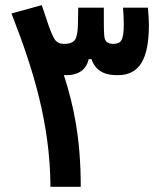

<svg xmlns="http://www.w3.org/2000/svg" viewBox="-20 -723 626 743"><path d="M175.3 0H292.5C292.5 -187.5 265.1 -315.4 227.1 -432.6C230.5 -432.1 233.4 -432.1 236.8 -432.1C274.4 -432.1 312 -445.8 323.2 -494.1H334C352.5 -441.4 394.5 -432.1 435.5 -432.1C519 -432.1 556.2 -493.7 556.2 -626C556.2 -647.5 554.7 -669.4 552.2 -693.4H456.1C458 -668 459 -647.5 459 -629.4C459 -564 447.3 -553.2 417.5 -553.2C396.5 -553.2 385.3 -562.5 383.3 -584.5C381.8 -604.5 381.8 -624.5 381.8 -663.6C381.8 -672.4 381.8 -682.1 381.8 -693.4H282.7C281.7 -632.3 282.7 -601.6 274.9 -578.6C268.6 -559.1 250 -553.2 229 -553.2C208.5 -553.2 196.8 -559.6 187 -578.6C174.8 -602.5 166.5 -627.9 141.6 -703.1L24.4 -670.9C108.4 -456.1 173.8 -246.1 175.3 0Z"/></svg>

Font: Cascadia Code NF SemiBold
Style: Regular
Weight: 600
Monospace: yes
Designer: Aaron Bell
Foundry: Saja Typeworks
Version: Version 2404.023